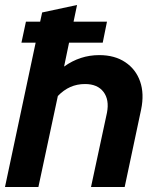

<svg xmlns="http://www.w3.org/2000/svg" viewBox="-22 -750 623 770"><path d="M-2 0 121 -579H64L82 -663H139L147 -700L287 -730L273 -663H407L390 -579H255L235 -483Q299 -529 376 -529Q438 -529 480.5 -500.5Q523 -472 540 -423Q557 -374 544 -311L478 0H343L407 -298Q417 -350 393 -381.5Q369 -413 319 -413Q287 -413 260 -401Q233 -389 210 -365L132 0Z"/></svg>

Font: Red Hat Display ExtraBold
Style: Italic
Weight: 800
Italic angle: -12°
Designer: Pentagram, MCKL
Foundry: Pentagram, MCKL
Version: Version 1.023